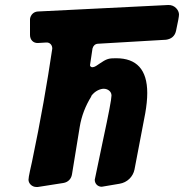

<svg xmlns="http://www.w3.org/2000/svg" viewBox="-20 -753 736 768"><path d="M233 -21C252 -24 265 -37 268 -56L299 -246C306 -289 322 -330 345 -367V-369C360 -390 382 -398 395 -398C410 -398 426 -388 426 -371C426 -357 415 -299 392 -192L359 -34C359 -18 371 -6 387 -6L458 -18C489 -23 512 -46 518 -75L561 -300C566 -329 569 -356 569 -381C569 -475 526 -520 445 -520C433 -520 422 -520 412 -517C391 -511 366 -487 355 -485L349 -484C346 -484 340 -487 340 -492L350 -559C353 -570 360 -577 371 -578L644 -594C665 -597 679 -608 684 -629C692 -666 696 -687 696 -695C696 -711 680 -734 653 -733L131 -707C114 -706 102 -693 100 -677V-613C100 -594 113 -580 132 -581L165 -583C180 -584 189 -572 189 -560V-558C169 -423 143 -273 108 -106L100 -70C96 -51 94 -40 94 -34C94 -20 107 -5 126 -5H131Z"/></svg>

Font: Bangerz
Style: Bold
Weight: 700
Designer: vernon adams
Foundry: Vernon Adams
Version: Version 2.10;December 28, 2023;FontCreator 13.0.0.2683 64-bi